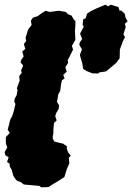

<svg xmlns="http://www.w3.org/2000/svg" viewBox="-25 -772 565 820"><path d="M151 28 143 22 111 19 77 16 64 6 48 0 42 -6 32 -21 25 -47 17 -60 16 -73 5 -80 12 -100 -3 -110 -5 -123 6 -142 0 -160V-187L17 -204L8 -218L19 -262L27 -276L34 -298L41 -328L36 -338L38 -351L46 -365L50 -388L47 -395L59 -428L57 -447L68 -461L65 -471L74 -492L63 -505L65 -515L76 -531L70 -552L83 -563L77 -584L87 -597L84 -610L95 -646L110 -665L107 -684L116 -697L136 -703L152 -715L170 -726L187 -721L225 -726L234 -725L256 -721L266 -711L280 -706L290 -689L297 -682V-664L295 -639L297 -602L282 -576L287 -560L272 -530L264 -515L266 -504L254 -485L260 -466L245 -452L251 -437L240 -430L236 -414L232 -383L224 -370L221 -350L218 -337L227 -323L226 -308L214 -287L211 -275L217 -258L206 -247L203 -219V-202L201 -194L200 -180L208 -167L221 -164L237 -160L243 -159L261 -147L260 -137L266 -121L277 -107L269 -98L271 -74L260 -49L250 -16L224 1L200 15L182 27ZM333 -659 328 -665 330 -689 341 -694 347 -714 364 -725 387 -736 425 -752 437 -745 448 -752 481 -742 485 -727 494 -726 508 -713 511 -697 520 -681 508 -670 512 -657 502 -625 509 -613 501 -599 487 -561 486 -523 471 -503 446 -482 428 -467 400 -463 394 -458 369 -459 344 -469 330 -478 327 -499 316 -537 325 -561 314 -580 315 -590 326 -605 317 -628Z"/></svg>

Font: Winky Rough Black
Style: Italic
Weight: 900
Italic angle: -8.97852°
Designer: Simon Atzbach
Foundry: typofactur
Version: Version 1.206; ttfautohint (v1.8.4.7-5d5b)